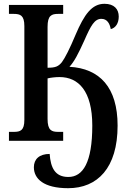

<svg xmlns="http://www.w3.org/2000/svg" viewBox="-20 -740 672 1009"><path d="M338 249C492 249 598 143 598 -80C598 -281 504 -380 345 -389C370 -416 391 -456 423 -527C458 -607 477 -641 513 -641C543 -641 557 -616 562 -587C587 -593 604 -617 604 -653C604 -692 580 -720 529 -720C463 -720 423 -665 377 -557C347 -485 321 -434 305 -413C287 -391 272 -384 230 -384V-599C230 -659 251 -667 286 -667H312V-714H27V-667H52C87 -667 108 -659 108 -603V-110C108 -54 87 -47 52 -47H27V0H312V-47H286C251 -47 230 -55 230 -115V-328C246 -332 271 -335 293 -335C392 -335 465 -262 465 -80C465 114 416 190 339 190C269 190 246 141 241 69C187 69 158 96 158 139C158 199 209 249 338 249Z"/></svg>

Font: Noto Serif Condensed Semi
Style: Regular
Weight: 600
Width: 3
Designer: Monotype Design Team
Foundry: Monotype Imaging Inc.
Version: Version 1.002